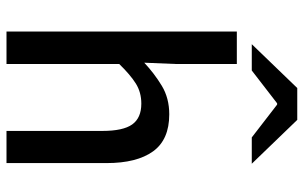

<svg xmlns="http://www.w3.org/2000/svg" viewBox="-192 -743 935 591"><g transform="rotate(90 275.5 -447.5)"><path d="M77 0V-709H177V-521L173 -424Q206 -455 244 -478Q282 -501 332 -501Q410 -501 446 -451Q482 -401 482 -308V0H383V-295Q383 -359 363 -387Q343 -415 299 -415Q264 -415 237 -398Q210 -381 177 -347V0ZM116 -755 251 -895H349L484 -755H403L302 -833H298L197 -755Z"/></g></svg>

Font: Mada Medium
Style: Regular
Weight: 500
Designer: Khaled Hosny
Version: Version 1.5